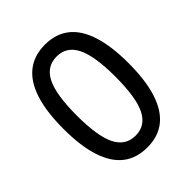

<svg xmlns="http://www.w3.org/2000/svg" viewBox="-204 -831 956 956"><g transform="rotate(-45 274.5 -352.5)"><path d="M275 9Q198 9 147 -31Q96 -71 70 -151.5Q44 -232 44 -352Q44 -472 70 -552.5Q96 -633 147.5 -673.5Q199 -714 275 -714Q352 -714 403 -673.5Q454 -633 479.5 -553Q505 -473 505 -354Q505 -234 479 -153Q453 -72 402 -31.5Q351 9 275 9ZM275 -74Q345 -74 378 -140.5Q411 -207 411 -353Q411 -498 378 -564.5Q345 -631 275 -631Q204 -631 171 -564.5Q138 -498 138 -352Q138 -207 171 -140.5Q204 -74 275 -74Z"/></g></svg>

Font: Nunito Sans 7pt SemiCondensed Medium
Style: Regular
Weight: 500
Width: 4
Designer: Vernon Adams
Foundry: Vernon Adams
Version: Version 3.101;gftools[0.9.27]